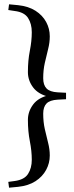

<svg xmlns="http://www.w3.org/2000/svg" viewBox="-20 -739 342 891"><path d="M286.5 -308.5V-278.5L247.5 -276.5Q211.5 -274.5 196 -258.8Q180.5 -243 180.5 -211.5Q180.5 -173 188 -139.8Q195.5 -106.5 203.2 -76.5Q211 -46.5 211 -17Q211 18 194.2 49.2Q177.5 80.5 144.8 101.8Q112 123 64 128L22 132L18.5 105L48 101Q93 95 110.2 68Q127.5 41 127.5 2.5Q127.5 -38 118.5 -83.8Q109.5 -129.5 109.5 -182.5Q109.5 -221.5 133.8 -254Q158 -286.5 209.5 -298V-289Q158 -301 133.8 -333.2Q109.5 -365.5 109.5 -404.5Q109.5 -458 118.5 -503.5Q127.5 -549 127.5 -589.5Q127.5 -628.5 110.2 -655.5Q93 -682.5 48 -688L18.5 -692.5L22 -719L64 -715Q112 -710 144.8 -689Q177.5 -668 194.2 -637Q211 -606 211 -570.5Q211 -541 203.2 -510.8Q195.5 -480.5 188 -447.2Q180.5 -414 180.5 -376Q180.5 -344.5 196 -328.5Q211.5 -312.5 247.5 -310.5Z"/></svg>

Font: Newsreader 36pt Medium
Style: Regular
Weight: 500
Designer: Hugues Gentile
Foundry: Production Type
Version: Version 1.003